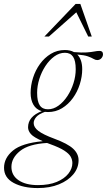

<svg xmlns="http://www.w3.org/2000/svg" viewBox="-104 -690 542 975"><path d="M88 265Q14 265 -34.8 238.8Q-83.5 212.5 -83.5 162Q-83.5 112 -38.2 74.5Q7 37 113 27Q67.5 7.5 53 -9Q38.5 -25.5 38.5 -43.5Q38.5 -98.5 108 -125.5Q79.5 -134 65.5 -158.5Q51.5 -183 51.5 -218Q51.5 -256.5 63.8 -295Q76 -333.5 99 -365.2Q122 -397 154 -416.5Q186 -436 225.5 -436Q252.5 -436 271.5 -425.5Q311.5 -422 335.8 -423.8Q360 -425.5 374.8 -428.5Q389.5 -431.5 401.5 -431.5Q419 -431.5 419 -414.5Q419 -403.5 410.8 -394.2Q402.5 -385 389.5 -385Q380.5 -385 370.8 -391Q361 -397 342.2 -403.8Q323.5 -410.5 288.5 -413Q313.5 -387.5 313.5 -339Q313.5 -301 301.2 -262.2Q289 -223.5 266 -191.8Q243 -160 211 -140.5Q179 -121 139.5 -121Q131.5 -121 124 -122Q92 -110.5 79.5 -95.2Q67 -80 67 -65Q67 -43.5 91.2 -25Q115.5 -6.5 171 14Q240 39.5 267.5 65.2Q295 91 295 123.5Q295 163 268.5 195Q242 227 195.5 246Q149 265 88 265ZM139.5 -135Q167.5 -135 193 -153.5Q218.5 -172 238.2 -202Q258 -232 269.2 -267.8Q280.5 -303.5 280.5 -338.5Q280.5 -382 267 -402Q253.5 -422 225.5 -422Q197.5 -422 172 -403.5Q146.5 -385 126.8 -355Q107 -325 95.8 -289.2Q84.5 -253.5 84.5 -218.5Q84.5 -175 98 -155Q111.5 -135 139.5 -135ZM-46 157.5Q-46 200.5 -9.8 225.2Q26.5 250 88.5 250Q145 250 184 233.8Q223 217.5 243.2 191.8Q263.5 166 263.5 138Q263.5 121 254.8 105.5Q246 90 222 74.5Q198 59 151 42Q142.5 39 135 36Q41.5 41.5 -2.2 76.8Q-46 112 -46 157.5ZM121.5 -504.5 280 -670H304L362 -504.5H344L283.5 -627.5L144.5 -504.5Z"/></svg>

Font: Newsreader 16pt ExtraLight
Style: Italic
Weight: 275
Italic angle: -17°
Designer: Hugues Gentile
Foundry: Production Type
Version: Version 1.003; ttfautohint (v1.8.3)